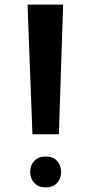

<svg xmlns="http://www.w3.org/2000/svg" viewBox="-20 -789 395 837"><path d="M236.6 -203.6H121.4L100 -768.8H255.2ZM246.4 -39.6Q246.4 -10.2 228.6 8.9Q210.8 28 179.2 28Q147.6 28 129.6 8.7Q111.6 -10.6 111.6 -39.9Q111.6 -68.6 129.6 -87.7Q147.6 -106.8 179.2 -106.8Q210.8 -106.8 228.6 -87.6Q246.4 -68.4 246.4 -39.6Z"/></svg>

Font: SUIT Variable
Style: Regular
Weight: 400
Designer: Sunn Youn; Korean Glyphs from Source Han Sans (Sandoll Communications; Soo-young Jang, Joo-yeon Kang)
Foundry: Sunn
Version: Version 1.150;FEAKit 1.0